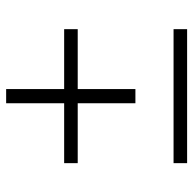

<svg xmlns="http://www.w3.org/2000/svg" viewBox="-22 -592 614 609"><g transform="rotate(-90 284.5 -287.0)"><path d="M307 -390H497V-347H307V-164H262V-347H72V-390H262V-574H307ZM72 0V-43H497V0Z"/></g></svg>

Font: Montserrat Light Alt1
Style: Light
Weight: 500
Designer: Differentunic
Foundry: Julieta Ulanovsky
Version: 0.1